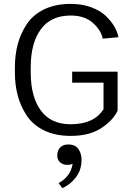

<svg xmlns="http://www.w3.org/2000/svg" viewBox="-20 -685 682 989"><path d="M354.2 158.3Q343.3 164.2 326.7 164.2Q304.2 164.2 289.6 151.2Q275 138.3 275 115.8Q275 90 290 74.6Q305 59.2 331.7 59.2Q367.5 59.2 383.8 82.5Q400 105.8 400 137.5Q400 191.7 370 229.6Q340 267.5 300.8 284.2L281.7 257.5Q307.5 245.8 328.3 219.6Q349.2 193.3 354.2 158.3ZM351.7 -259.2V-315.8H585.8V-115Q562.5 -65 501.7 -25Q440.8 15 344.2 15Q265 15 207.1 -13.3Q149.2 -41.7 117.5 -90Q85.8 -138.3 71.2 -193.3Q56.7 -248.3 56.7 -310.8V-339.2Q56.7 -401.7 71.2 -456.7Q85.8 -511.7 117.5 -560Q149.2 -608.3 207.1 -636.7Q265 -665 344.2 -665Q401.7 -665 448.8 -647.9Q495.8 -630.8 524.2 -603.8Q552.5 -576.7 568.8 -548.8Q585 -520.8 590 -493.3L509.2 -485.8Q500 -530.8 457.5 -567.9Q415 -605 344.2 -605Q241.7 -605 190 -533.8Q138.3 -462.5 138.3 -339.2V-310.8Q138.3 -187.5 190 -116.2Q241.7 -45 344.2 -45Q464.2 -45 513.3 -122.5V-259.2Z"/></svg>

Font: Boon
Style: Regular
Weight: 400
Designer: Sungsit Sawaiwan
Foundry: FontUni
Version: Version 3.0